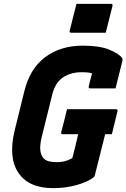

<svg xmlns="http://www.w3.org/2000/svg" viewBox="-20 -957 656 997"><path d="M377 -937H556Q567 -937 564 -926L529 -787H350Q339 -787 342 -798ZM328 -390H582Q593 -390 590 -379L561 -260H526L472 -45Q471 -41 467 -37Q439 -14 381 3Q323 20 255 20Q130 20 76 -59Q22 -138 56 -279L106 -482Q135 -601 215 -660.5Q295 -720 410 -720Q496 -720 546.5 -699.5Q597 -679 614 -656Q618 -651 615 -638Q608 -609 598 -570.5Q588 -532 580 -498H449Q438 -498 441 -509Q444 -523 448 -538Q452 -553 458 -576Q441 -582 404 -582Q347 -582 306.5 -554.5Q266 -527 251 -465L197 -247Q186 -202 189.5 -175.5Q193 -149 206 -135Q218 -123 235.5 -119Q253 -115 275 -115Q307 -115 331 -124.5Q355 -134 356 -138Q364 -168 371.5 -198.5Q379 -229 386 -260H307Q295 -260 298 -271Q306 -301 313.5 -330.5Q321 -360 328 -390Z"/></svg>

Font: Recursive Mn Lnr St XBd
Style: Italic
Weight: 800
Italic angle: -15°
Monospace: yes
Version: Version 1.079;hotconv 1.0.112;makeotfexe 2.5.65598; ttfautoh